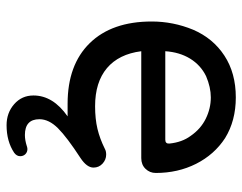

<svg xmlns="http://www.w3.org/2000/svg" viewBox="-98 -452 748 593"><g transform="rotate(90 276.5 -155.0)"><path d="M467.8 -216.8H137.7Q146.5 -147.5 189.9 -110.8Q233.4 -74.2 307.6 -74.2Q346.7 -74.2 377.4 -81.5Q408.2 -88.9 439.5 -104.5Q446.3 -108.4 457 -108.4Q472.7 -108.4 484.9 -97.2Q497.1 -85.9 497.1 -69.3Q497.1 -48.8 467.8 -29.3Q403.3 12.7 375.5 40.5Q347.7 68.4 347.7 97.7Q347.7 142.6 396.5 142.6Q412.1 142.6 430.7 136.7L433.6 135.7L439.5 134.8Q449.2 134.8 455.6 141.1Q461.9 147.5 461.9 157.2Q461.9 168 451.2 175.8Q416 199.2 366.2 199.2Q328.1 199.2 301.3 175.8Q274.4 152.3 274.4 116.2Q274.4 55.7 338.9 10.7H299.8Q179.7 10.7 112.8 -57.6Q45.9 -126 45.9 -249Q45.9 -315.4 71.3 -377Q97.7 -438.5 151.4 -473.6Q205.1 -508.8 280.3 -508.8Q352.5 -508.8 406.2 -475.6Q457 -442.4 485.4 -386.2Q513.7 -330.1 513.7 -261.7Q513.7 -243.2 501 -230Q488.3 -216.8 467.8 -216.8ZM422.9 -303.7Q418.9 -342.8 399.4 -369.1Q377.9 -400.4 346.2 -416Q314.5 -431.6 280.3 -431.6Q249 -431.6 214.8 -417Q180.7 -400.4 160.6 -367.7Q140.6 -335 137.7 -291H411.1Q423.8 -291 422.9 -303.7Z"/></g></svg>

Font: YuPearl-Regular
Style: Regular
Weight: 400
Designer: Max Yao
Foundry: Max-Everyday
Version: Version 1.011; ttfautohint (v1.8.3)